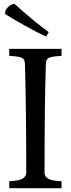

<svg xmlns="http://www.w3.org/2000/svg" viewBox="-20 -997 375 1017"><path d="M7 -923V-927Q7 -944 22 -959Q37 -974 56 -977Q162 -882 238 -827L225 -803Q182 -822 113 -860.5Q44 -899 7 -923ZM29 0V-37Q59 -39 75.5 -42Q92 -45 105.5 -55Q119 -65 119 -83Q119 -429 112 -661Q111 -683 96.5 -690.5Q82 -698 43 -700L29 -701V-738H306V-701L292 -700Q253 -698 238.5 -690.5Q224 -683 223 -661Q216 -461 216 -83Q216 -52 258 -42Q275 -39 306 -37V0Z"/></svg>

Font: Prociono
Style: Regular
Weight: 400
Designer: Barry Schwartz
Foundry: The Crud Factory
Version: Version 2.301